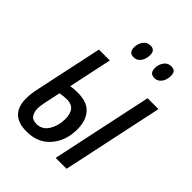

<svg xmlns="http://www.w3.org/2000/svg" viewBox="-213 -842 960 960"><g transform="rotate(45 267.5 -361.5)"><path d="M314 -698Q314 -733 282 -733Q257 -733 243 -713.5Q229 -694 229 -668Q229 -631 263 -631Q285 -631 299.5 -650Q314 -669 314 -698ZM461 -698Q461 -733 429 -733Q404 -733 390 -713.5Q376 -694 376 -668Q376 -631 410 -631Q432 -631 446.5 -650Q461 -669 461 -698ZM319 -177Q319 -239 288 -274Q257 -309 192 -309Q176 -309 163.5 -308Q151 -307 141 -305L190 -536H113L37 -179Q28 -139 28 -106Q28 10 147 10Q227 10 273 -43.5Q319 -97 319 -177ZM420 0 534 -536H457L343 0ZM104 -112Q104 -126 109.5 -154.5Q115 -183 128 -242Q156 -247 177 -247Q240 -247 240 -171Q240 -125 218 -88.5Q196 -52 155 -52Q126 -52 115 -69.5Q104 -87 104 -112Z"/></g></svg>

Font: Noto Sans Display Condensed
Style: Italic
Weight: 400
Width: 3
Designer: Monotype Design team
Foundry: Monotype Imaging Inc.
Version: 1.000